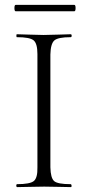

<svg xmlns="http://www.w3.org/2000/svg" viewBox="-20 -765 359 785"><path d="M44 -719Q39 -719 39 -732Q39 -745 44 -745H284Q289 -745 289 -732Q289 -719 284 -719ZM50 0Q48 0 47 -3Q46 -6 47 -9Q48 -12 49 -12Q103 -12 118.5 -25Q134 -38 133 -81V-544Q133 -587 117.5 -600Q102 -613 49 -613Q47 -613 47 -619Q47 -625 49 -625Q62 -625 98.5 -623.5Q135 -622 158 -622Q183 -622 220 -623.5Q257 -625 269 -625Q273 -625 273 -619Q273 -613 269 -613Q217 -613 202 -599.5Q187 -586 186 -542V-81Q187 -37 201.5 -24.5Q216 -12 269 -12Q271 -12 272 -9Q273 -6 272.5 -3Q272 0 270 0Q257 0 221.5 -1Q186 -2 161 -2Q139 -2 101.5 -1Q64 0 50 0Z"/></svg>

Font: Cormorant Upright Light
Style: Regular
Weight: 300
Designer: Christian Thalmann (Catharsis Fonts)
Foundry: Catharsis Fonts
Version: Version 3.302;PS 003.302;hotconv 1.0.88;makeotf.lib2.5.64775